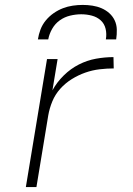

<svg xmlns="http://www.w3.org/2000/svg" viewBox="-20 -760 540 780"><path d="M85 0 171 -520H214L193 -393Q211 -426 239 -453.5Q267 -481 300.5 -498Q334 -515 370 -521.5Q406 -528 441 -528L442 -482Q414 -482 384.5 -478.5Q355 -475 326.5 -465Q298 -455 271.5 -438.5Q245 -422 224.5 -399Q204 -376 192.5 -348Q181 -320 176 -291L128 0ZM134 -600Q137 -620 144.5 -640Q152 -660 166 -677Q180 -694 198 -706.5Q216 -719 235.5 -726.5Q255 -734 275.5 -737Q296 -740 316 -740Q336 -740 355.5 -737Q375 -734 392.5 -726.5Q410 -719 424 -706.5Q438 -694 446 -677Q454 -660 454.5 -640Q455 -620 452 -600H410Q414 -622 409 -643Q404 -664 389 -677.5Q374 -691 353 -696.5Q332 -702 310 -702Q288 -702 265 -696.5Q242 -691 223 -677.5Q204 -664 192 -643Q180 -622 176 -600Z"/></svg>

Font: Iosevka Aile XLt Obl
Style: Regular
Weight: 200
Italic angle: -9°
Designer: Belleve Invis
Foundry: Belleve Invis
Version: Version 31.1.0; ttfautohint (v1.8.4)